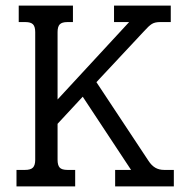

<svg xmlns="http://www.w3.org/2000/svg" viewBox="-20 -667 681 687"><path d="M39 -59H69Q90 -59 98 -67.5Q106 -76 106 -95V-552Q106 -572 98 -580Q90 -588 71 -588H47V-647H241V-588H221Q202 -588 194 -580Q186 -572 186 -552V-311L442 -588H388V-647H591V-588H552Q534 -588 523 -581Q512 -574 496 -556L325 -373L511 -92Q522 -75 535.5 -67Q549 -59 568 -59H602V0H392V-59H449L276 -321L186 -224V-95Q186 -76 193.5 -67.5Q201 -59 222 -59H249V0H39Z"/></svg>

Font: Pridi Light
Style: Regular
Weight: 300
Designer: Katatrad Team
Foundry: CadsonDemak
Version: Version 1.003